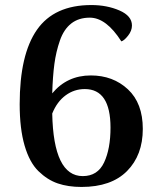

<svg xmlns="http://www.w3.org/2000/svg" viewBox="-20 -729 629 761"><path d="M340 -430Q428 -430 487 -375Q546 -320 546 -218Q546 -114 483.5 -51Q421 12 303 12Q250 12 209 -2Q168 -16 132.5 -50.5Q97 -85 77.5 -152Q58 -219 58 -316Q58 -513 126.5 -611Q195 -709 342 -709Q404 -709 453.5 -687.5Q503 -666 503 -628Q503 -607 487.5 -587.5Q472 -568 461 -565Q401 -659 336 -659Q292 -659 262.5 -636Q233 -613 217.5 -568.5Q202 -524 195.5 -475Q189 -426 187 -359Q246 -430 340 -430ZM308 -31Q367 -31 392.5 -85Q418 -139 418 -223Q418 -376 316 -376Q274 -376 240 -351Q206 -326 187 -279Q192 -31 308 -31Z"/></svg>

Font: Arima Koshi Semi Bold
Style: Regular
Weight: 600
Designer: Joana Correia and Natanael Gama
Foundry: NDISCOVER
Version: Version 1.019;PS 001.019;hotconv 1.0.88;makeotf.lib2.5.64775